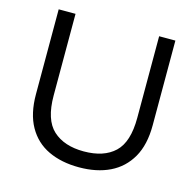

<svg xmlns="http://www.w3.org/2000/svg" viewBox="-104 -808 943 925"><g transform="rotate(15 367.5 -345.0)"><path d="M368 10Q280 10 214.5 -21Q149 -52 113 -116Q77 -180 77 -277V-700H161V-293Q161 -172 216.5 -121Q272 -70 370 -70Q470 -70 524 -121Q578 -172 578 -293V-700H659V-277Q659 -180 622.5 -116.5Q586 -53 521 -21.5Q456 10 368 10Z"/></g></svg>

Font: REM Medium Light
Style: Regular
Weight: 300
Version: Version 1.005;gftools[0.9.28]